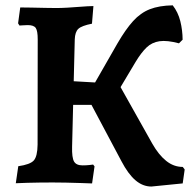

<svg xmlns="http://www.w3.org/2000/svg" viewBox="-20 -671 706 706"><path d="M536.7 14.9Q504.9 14.9 478 -8.2Q451.1 -31.2 426.5 -78.3L316.3 -285.5H180.1V-376.3L379.9 -364.9L396.7 -398L540.1 -142.6Q563.4 -101.6 591.1 -79.4Q618.7 -57.2 652 -57.2L659.1 -47.8L651.8 3.4ZM38.1 2.8 47.2 -59.8Q91 -66.1 104.3 -81Q117.6 -95.9 118.2 -138.9L118.7 -526Q118.7 -557.6 111.5 -568.1Q104.2 -578.7 82.1 -578.7Q74.4 -578.7 64.2 -577.9Q54 -577.1 51.7 -577.1L46.5 -585.2L54.4 -643.6Q68 -643.6 94.5 -643.1Q121.1 -642.5 147.5 -642Q174 -641.5 187.1 -641.5Q204.1 -641.5 227.8 -642.8Q251.4 -644.2 276.6 -646.2Q301.9 -648.3 323.5 -648.7L318.2 -583.9Q280.6 -576.5 268.2 -565.1Q255.9 -553.8 254.9 -526.1L245.1 -131.4Q244.1 -91.4 252.2 -77.2Q260.3 -62.9 283.7 -62.9Q296.9 -62.9 308.7 -64.2Q320.6 -65.5 322.4 -65.9L327.6 -59.2L318.6 3.5Q303.7 3 276.8 2Q249.8 1 222 0.5Q194.1 0 175.6 0Q155.6 0 130.2 0.2Q104.8 0.5 80.2 1.2Q55.6 1.9 38.1 2.8ZM376.2 -271.7 301.8 -319.2 411.6 -510.9Q441.7 -562.8 469.2 -593.2Q496.7 -623.7 530.9 -637.1Q565.2 -650.5 615.1 -651.4Q634.8 -626.2 643.1 -592.9Q651.3 -559.6 651.5 -525L638 -511.7Q594.5 -523.4 566.6 -519.4Q538.6 -515.4 518.9 -496.4Q499.2 -477.4 478.7 -443.5Z"/></svg>

Font: Alegreya
Style: Regular
Weight: 400
Designer: Juan Pablo del Peral
Foundry: Huerta Tipografica
Version: Version 2.009